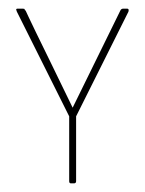

<svg xmlns="http://www.w3.org/2000/svg" viewBox="-20 -424 336 444"><path d="M156 -155V-5Q156 0 151 0H144Q140 0 140 -5V-155L19 -397Q18 -399 17.5 -401.5Q17 -404 21 -404H32Q37 -404 37 -402.5Q37 -401 38 -400Q39 -399 38.5 -400.5Q38 -402 39.5 -399Q41 -396 46 -385Q51 -374 63 -349.5Q75 -325 95.5 -283Q116 -241 148 -175L258 -399Q260 -404 265 -404H274Q279 -404 277 -397Z"/></svg>

Font: Chathura Thin
Style: Regular
Weight: 250
Designer: Appaji Ambarisha Darbha
Foundry: Aditya Fonts
Version: Version 1.002 2016